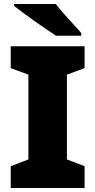

<svg xmlns="http://www.w3.org/2000/svg" viewBox="-20 -947 480 967"><path d="M406 0H34V-110L123 -144V-571L34 -604V-714H406V-604L317 -571V-144L406 -110ZM261 -927Q278 -905 301.5 -878Q325 -851 349 -825.5Q373 -800 389 -781V-767H262Q242 -780 213.5 -799.5Q185 -819 154.5 -840.5Q124 -862 96.5 -882.5Q69 -903 51 -917V-927Z"/></svg>

Font: Noto Sans Oriya Blk
Style: Regular
Weight: 900
Designer: Amélie Bonet and Sol Matas
Foundry: Google LLC
Version: Version 2.006; ttfautohint (v1.8.4.7-5d5b)